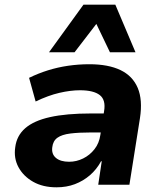

<svg xmlns="http://www.w3.org/2000/svg" viewBox="-20 -788 684 819"><path d="M221 11Q163 11 121.5 -12.5Q80 -36 59 -74.5Q38 -113 45 -160Q51 -209 87.5 -241Q124 -273 193.5 -288.5Q263 -304 368 -304H442L430 -223H368Q316 -223 280 -218.5Q244 -214 225 -200.5Q206 -187 203 -160Q199 -131 218.5 -114.5Q238 -98 275 -98Q306 -98 334.5 -112Q363 -126 383 -151.5Q403 -177 408 -212L424 -314Q432 -362 405.5 -382.5Q379 -403 321 -403Q281 -403 233.5 -392Q186 -381 132 -355L104 -456Q143 -475 184.5 -488Q226 -501 270.5 -507.5Q315 -514 361 -514Q442 -514 494 -489Q546 -464 567.5 -413Q589 -362 577 -284L532 0H399L414 -100H411Q392 -65 363.5 -40.5Q335 -16 299.5 -2.5Q264 11 221 11ZM189 -565 336 -768H472L558 -565H449L391 -686L298 -565Z"/></svg>

Font: Nunito Sans 7pt ExtraBold
Style: Italic
Weight: 800
Italic angle: -9°
Designer: Vernon Adams
Foundry: Vernon Adams
Version: Version 3.101;gftools[0.9.27]